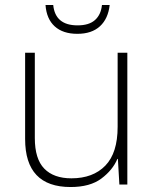

<svg xmlns="http://www.w3.org/2000/svg" viewBox="-20 -742 622 772"><path d="M492 -530V0H460L454 -103H452Q433 -58 387.5 -24Q342 10 264 10Q81 10 81 -183V-530H120V-187Q120 -103 158 -64Q196 -25 267 -25Q354 -25 403.5 -76Q453 -127 453 -232V-530ZM421 -722Q415 -667 382 -636.5Q349 -606 291 -606Q233 -606 200 -636Q167 -666 163 -722H194Q202 -640 292 -640Q338 -640 362 -661.5Q386 -683 390 -722Z"/></svg>

Font: Noto Sans Thai ExtraLight
Style: Regular
Weight: 200
Designer: Monotype Design Team
Foundry: Monotype Imaging Inc.
Version: Version 2.001; ttfautohint (v1.8.4.7-5d5b)